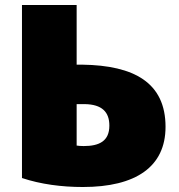

<svg xmlns="http://www.w3.org/2000/svg" viewBox="-20 -725 715 769"><path d="M68 -12C143 13 227 24 312 24C524 24 643 -57 643 -217C643 -394 517 -463 310 -466H287V-705H68ZM287 -308H319C389 -307 418 -276 418 -222C418 -160 378 -140 315 -140C303 -140 294 -141 287 -142Z"/></svg>

Font: Repo ExtraBlack
Style: Regular
Weight: 400
Designer: Stefan Peev
Foundry: Context Ltd
Version: Version 001.502